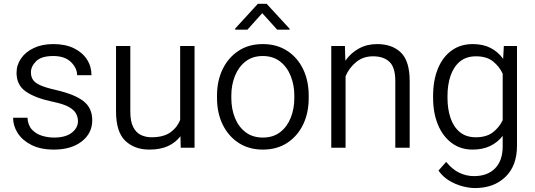

<svg xmlns="http://www.w3.org/2000/svg" viewBox="-20 -767 2777 997"><path d="M384.8 -137.7Q384.8 -158.2 375 -177Q365.2 -195.8 337.2 -211.7Q309.1 -227.5 253.4 -238.8Q165 -257.3 115.5 -290.8Q65.9 -324.2 65.9 -389.2Q65.9 -429.7 89.4 -463.6Q112.8 -497.6 155.8 -517.8Q198.7 -538.1 256.8 -538.1Q319.3 -538.1 363.5 -516.6Q407.7 -495.1 431.4 -458.5Q455.1 -421.9 455.1 -376.5H380.4Q380.4 -413.6 348.4 -444.8Q316.4 -476.1 256.8 -476.1Q194.8 -476.1 167.7 -449.2Q140.6 -422.4 140.6 -391.1Q140.6 -369.6 150.6 -353.5Q160.6 -337.4 189 -324.5Q217.3 -311.5 272 -299.3Q368.7 -276.9 413.8 -241.5Q459 -206.1 459 -142.6Q459 -75.2 404.5 -32.7Q350.1 9.8 259.8 9.8Q191.4 9.8 144 -13.9Q96.7 -37.6 72.3 -75.4Q47.9 -113.3 47.9 -155.8H122.6Q125 -116.2 146.2 -93.8Q167.5 -71.3 198.2 -62Q229 -52.7 259.8 -52.7Q320.8 -52.7 352.8 -77.9Q384.8 -103 384.8 -137.7Z M918.5 0 917 -59.6Q892.1 -26.9 852.5 -8.5Q813 9.8 755.9 9.8Q678.2 9.8 630.4 -36.1Q582.5 -82 582.5 -189V-528.3H656.7V-188Q656.7 -136.2 671.9 -106.9Q687 -77.6 712.2 -65.9Q737.3 -54.2 766.1 -54.2Q828.6 -54.2 864.3 -79.3Q899.9 -104.5 915.5 -144V-528.3H990.2V0Z M1106.9 -257.3V-271Q1106.9 -347.7 1136.2 -408Q1165.5 -468.3 1218.8 -503.2Q1272 -538.1 1344.2 -538.1Q1417.5 -538.1 1471.2 -503.2Q1524.9 -468.3 1554 -408Q1583 -347.7 1583 -271V-257.3Q1583 -180.7 1554 -120.4Q1524.9 -60.1 1471.4 -25.1Q1418 9.8 1345.2 9.8Q1272.5 9.8 1219 -25.1Q1165.5 -60.1 1136.2 -120.4Q1106.9 -180.7 1106.9 -257.3ZM1181.2 -271V-257.3Q1181.2 -202.1 1199.7 -155.5Q1218.3 -108.9 1254.9 -80.8Q1291.5 -52.7 1345.2 -52.7Q1398.4 -52.7 1434.8 -80.8Q1471.2 -108.9 1489.7 -155.5Q1508.3 -202.1 1508.3 -257.3V-271Q1508.3 -325.2 1489.7 -372.1Q1471.2 -418.9 1434.6 -447.5Q1397.9 -476.1 1344.2 -476.1Q1291 -476.1 1254.6 -447.5Q1218.3 -418.9 1199.7 -372.1Q1181.2 -325.2 1181.2 -271ZM1364.7 -747.1 1483.9 -617.7V-612.8H1419.4L1341.8 -698.7L1264.6 -612.8H1201.2V-618.7L1318.8 -747.1Z M1917.5 -474.6Q1865.2 -474.6 1828.9 -444.3Q1792.5 -414.1 1774.4 -371.1V0H1700.2V-528.3H1771L1773.4 -451.7Q1801.3 -491.7 1843.3 -514.9Q1885.3 -538.1 1938 -538.1Q2016.6 -538.1 2062 -493.9Q2107.4 -449.7 2107.4 -345.2V0H2032.7V-345.7Q2032.7 -417.5 2002.2 -446Q1971.7 -474.6 1917.5 -474.6Z M2229 -258.8V-269Q2229 -350.1 2253.9 -410.6Q2278.8 -471.2 2325 -504.6Q2371.1 -538.1 2435.1 -538.1Q2488.3 -538.1 2527.3 -518.1Q2566.4 -498 2592.8 -461.4L2596.2 -528.3H2664.6V-10.3Q2664.6 93.8 2604.5 151.6Q2544.4 209.5 2446.8 209.5Q2417 209.5 2381.3 200.2Q2345.7 190.9 2312.5 170.9Q2279.3 150.9 2256.8 118.7L2296.9 73.7Q2329.6 113.8 2366 130.6Q2402.3 147.5 2441.4 147.5Q2511.2 147.5 2550.8 107.2Q2590.3 66.9 2590.3 -6.8V-61.5Q2564 -27.3 2525.1 -8.8Q2486.3 9.8 2434.1 9.8Q2371.1 9.8 2325 -24.9Q2278.8 -59.6 2253.9 -120.1Q2229 -180.7 2229 -258.8ZM2303.7 -269V-258.8Q2303.7 -201.7 2319.1 -155.3Q2334.5 -108.9 2367.2 -81.5Q2399.9 -54.2 2450.7 -54.2Q2505.4 -54.2 2538.6 -79.3Q2571.8 -104.5 2590.3 -142.6V-384.3Q2573.2 -421.4 2540.3 -448Q2507.3 -474.6 2451.7 -474.6Q2400.4 -474.6 2367.7 -447Q2335 -419.4 2319.3 -372.8Q2303.7 -326.2 2303.7 -269Z"/></svg>

Font: Vazirmatn RD UI Light
Style: Regular
Weight: 300
Designer: Saber Rastikerdar
Foundry: Saber Rastikerdar
Version: Version 33.003